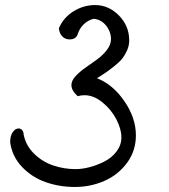

<svg xmlns="http://www.w3.org/2000/svg" viewBox="-20 -725 665 756"><path d="M286.1 -346.2Q261.2 -368.2 261.2 -390.1Q261.2 -407.2 277.3 -424.8Q293.5 -442.4 316.2 -458.3Q338.9 -474.1 361.8 -490.7Q384.8 -507.3 400.9 -528.3Q417 -549.3 417 -570.8Q417 -600.1 397.5 -624.5Q377.9 -648.9 348.1 -650.9Q325.7 -645 309.3 -628.9Q293 -612.8 286.1 -590.8Q279.3 -569.8 253.9 -569.8Q236.3 -569.8 224.9 -582Q213.4 -594.2 211.9 -613.8Q230 -656.2 269.8 -680.7Q309.6 -705.1 354 -705.1Q408.2 -705.1 448.5 -663.8Q488.8 -622.6 488.8 -565.9Q488.8 -546.4 481 -528.1Q473.1 -509.8 462.9 -496.3Q452.6 -482.9 433.1 -467Q413.6 -451.2 399.9 -441.7Q386.2 -432.1 361.8 -417Q424.3 -392.6 469.7 -326.7Q515.1 -260.7 515.1 -191.9Q515.1 -130.9 480 -83.5Q444.8 -36.1 390.6 -12.5Q336.4 11.2 274.9 11.2Q214.4 11.2 160.4 -7.6Q106.4 -26.4 67.1 -67.4Q27.8 -108.4 20 -165Q20 -190.4 30.3 -204.8Q40.5 -219.2 53.2 -219.2Q61 -219.2 66.9 -212.9Q72.8 -206.5 73.2 -194.8Q82 -151.4 114.5 -119.6Q147 -87.9 189.5 -73.5Q231.9 -59.1 277.8 -59.1Q303.7 -59.1 334 -67.1Q364.3 -75.2 392.6 -89.8Q420.9 -104.5 439.5 -129.4Q458 -154.3 458 -184.1Q458 -216.8 438 -255.4Q418 -293.9 383.3 -322Q348.6 -350.1 313 -350.1Q297.9 -350.1 286.1 -346.2Z"/></svg>

Font: Zhizn
Style: Regular
Weight: 400
Designer: Peter Zharnov
Foundry: Peter Zharnov
Version: Version 1.000